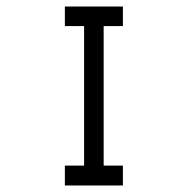

<svg xmlns="http://www.w3.org/2000/svg" viewBox="-20 -617 580 589"><path d="M179 -597H357V-537H298V-109H357V-48H179V-109H238V-537H179Z"/></svg>

Font: IBM 3270
Style: Regular
Weight: 400
Monospace: yes
Version: Version 2.3.1